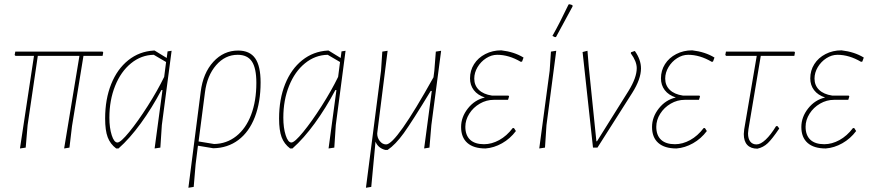

<svg xmlns="http://www.w3.org/2000/svg" viewBox="-20 -695 4104 904"><path d="M463 -432H373L319 -101L307 0L282 4L354 -432H158L110 -106L101 0L74 4L140 -432H53L49 -436L52 -452H463L466 -448Z M788 -456 742 -106 735 0 708 4 745 -271H740Q695 -186 643 -114.5Q591 -43 538 4H527Q499 -17 487 -49Q475 -81 475 -137Q475 -228 503.5 -299Q532 -370 584 -411.5Q636 -453 704 -457H708L765 -422L769 -453ZM753 -333 762 -403 704 -437Q645 -436 597 -397Q549 -358 522 -290.5Q495 -223 495 -141Q495 -93 506 -58.5Q517 -24 533 -24Q548 -24 588.5 -73.5Q629 -123 675.5 -196Q722 -269 753 -333Z M1207 -307Q1207 -214 1180 -144Q1153 -74 1102.5 -36Q1052 2 984 3L912 -9L901 79L892 185L867 189L925 -263Q936 -351 984.5 -404Q1033 -457 1101 -457Q1156 -457 1181.5 -420.5Q1207 -384 1207 -307ZM1187 -305Q1187 -374 1166 -405.5Q1145 -437 1099 -437Q1040 -437 997.5 -388Q955 -339 945 -260L915 -29L988 -17Q1047 -18 1092.5 -54Q1138 -90 1162.5 -155Q1187 -220 1187 -305Z M1607 -456 1561 -106 1554 0 1527 4 1564 -271H1559Q1514 -186 1462 -114.5Q1410 -43 1357 4H1346Q1318 -17 1306 -49Q1294 -81 1294 -137Q1294 -228 1322.5 -299Q1351 -370 1403 -411.5Q1455 -453 1523 -457H1527L1584 -422L1588 -453ZM1572 -333 1581 -403 1523 -437Q1464 -436 1416 -397Q1368 -358 1341 -290.5Q1314 -223 1314 -141Q1314 -93 1325 -58.5Q1336 -24 1352 -24Q1367 -24 1407.5 -73.5Q1448 -123 1494.5 -196Q1541 -269 1572 -333Z M2057 -456 2011 -106 2002 0 1977 4 2013 -267H2008Q1920 -122 1881 -68Q1842 -14 1805 11H1794Q1760 2 1748 -28L1728 185L1703 189L1774 -362L1780 -452L1805 -456L1757 -75Q1756 -72 1756 -66Q1756 -46 1768.5 -30.5Q1781 -15 1798 -15Q1845 -15 2021 -331L2025 -362L2032 -452Z M2445 -424 2438 -405 2432 -404Q2376 -437 2321 -437Q2294 -437 2269 -421Q2244 -405 2228.5 -379Q2213 -353 2213 -325Q2213 -293 2234.5 -272Q2256 -251 2296 -245H2374L2377 -241L2372 -225H2305Q2270 -225 2239 -207Q2208 -189 2189.5 -159.5Q2171 -130 2171 -98Q2171 -58 2193.5 -37Q2216 -16 2259 -16Q2295 -16 2330.5 -35.5Q2366 -55 2394 -92H2400L2409 -78Q2382 -42 2344 -20.5Q2306 1 2266 4Q2210 4 2180.5 -22Q2151 -48 2151 -97Q2151 -144 2183 -184.5Q2215 -225 2263 -236Q2229 -247 2211 -270.5Q2193 -294 2193 -326Q2193 -363 2212 -393Q2231 -423 2265 -440.5Q2299 -458 2340 -458Q2401 -451 2445 -424Z M2553 -106 2546 0 2519 4 2568 -362 2574 -452 2599 -456ZM2662 -675 2675 -671 2676 -665Q2653 -622 2598 -521L2593 -520L2581 -526Q2615 -586 2657 -674Z M2998 -373Q2998 -323 2957 -258L2793 0H2772L2723 -450L2746 -456L2752 -382L2788 -30H2791L2940 -268Q2978 -330 2978 -374Q2978 -406 2950 -444L2951 -449L2969 -455Q2998 -414 2998 -373Z M3344 -424 3337 -405 3331 -404Q3275 -437 3220 -437Q3193 -437 3168 -421Q3143 -405 3127.5 -379Q3112 -353 3112 -325Q3112 -293 3133.5 -272Q3155 -251 3195 -245H3273L3276 -241L3271 -225H3204Q3169 -225 3138 -207Q3107 -189 3088.5 -159.5Q3070 -130 3070 -98Q3070 -58 3092.5 -37Q3115 -16 3158 -16Q3194 -16 3229.5 -35.5Q3265 -55 3293 -92H3299L3308 -78Q3281 -42 3243 -20.5Q3205 1 3165 4Q3109 4 3079.5 -22Q3050 -48 3050 -97Q3050 -144 3082 -184.5Q3114 -225 3162 -236Q3128 -247 3110 -270.5Q3092 -294 3092 -326Q3092 -363 3111 -393Q3130 -423 3164 -440.5Q3198 -458 3239 -458Q3300 -451 3344 -424Z M3504 -87 3502 -67Q3502 -42 3512.5 -28.5Q3523 -15 3542 -15Q3561 -15 3585 -37.5Q3609 -60 3634 -101H3641L3649 -90Q3616 -41 3595 -21Q3574 -1 3546 5Q3515 5 3498.5 -12.5Q3482 -30 3482 -64L3484 -86L3543 -432H3399L3395 -436L3398 -452H3720L3723 -448L3720 -432H3562Z M4047 -424 4040 -405 4034 -404Q3978 -437 3923 -437Q3896 -437 3871 -421Q3846 -405 3830.5 -379Q3815 -353 3815 -325Q3815 -293 3836.5 -272Q3858 -251 3898 -245H3976L3979 -241L3974 -225H3907Q3872 -225 3841 -207Q3810 -189 3791.5 -159.5Q3773 -130 3773 -98Q3773 -58 3795.5 -37Q3818 -16 3861 -16Q3897 -16 3932.5 -35.5Q3968 -55 3996 -92H4002L4011 -78Q3984 -42 3946 -20.5Q3908 1 3868 4Q3812 4 3782.5 -22Q3753 -48 3753 -97Q3753 -144 3785 -184.5Q3817 -225 3865 -236Q3831 -247 3813 -270.5Q3795 -294 3795 -326Q3795 -363 3814 -393Q3833 -423 3867 -440.5Q3901 -458 3942 -458Q4003 -451 4047 -424Z"/></svg>

Font: Luna Sans Thin
Style: Italic
Weight: 250
Italic angle: -7°
Designer: Juan Pablo del Peral
Foundry: Huerta Tipografica
Version: Version 2.001; ttfautohint (v1.5)